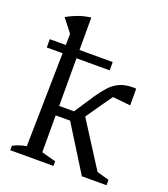

<svg xmlns="http://www.w3.org/2000/svg" viewBox="-136 -838 816 935"><g transform="rotate(20 272.0 -371.0)"><path d="M26 0V-23Q39 -30 55.5 -36Q72 -42 95 -46L106 -632L53 -700Q81 -716 111.5 -727Q142 -738 176 -742V-44L250 -24V0ZM141 -235V-284H284V-235ZM397 0 237 -257 300 -299 475 -25 453 -48 525 -28V0ZM288 -243 235 -257 321 -387Q343 -419 364.5 -442.5Q386 -466 414.5 -479Q443 -492 483 -492Q487 -492 491.5 -492Q496 -492 500 -491V-405L391 -416L431 -438Q418 -429 403.5 -408.5Q389 -388 372 -364ZM22 -531V-574H348V-531Z"/></g></svg>

Font: Piazzolla 24pt
Style: Regular
Weight: 400
Designer: Juan Pablo del Peral
Foundry: Huerta Tipografica
Version: Version 2.005